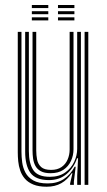

<svg xmlns="http://www.w3.org/2000/svg" viewBox="-20 -725 420 753"><path d="M163 7.3Q131.5 7.3 110.7 -1.3Q89.9 -9.9 77.6 -24.2Q65.3 -38.5 59.3 -56.3Q53.3 -74 51.5 -92.4Q49.7 -110.7 49.7 -127.2V-600H64.2V-129.7Q64.2 -110.2 67 -88.5Q69.9 -66.8 79.8 -48Q89.8 -29.2 110.5 -17.4Q131.2 -5.6 167.1 -5.6Q203.8 -5.6 230.1 -22.7Q256.4 -39.8 272.8 -71.2H276.8L269.7 -12.6V0H255L255 -5.6L264.1 -45.8H261.2Q244.7 -20.4 220.4 -6.5Q196.1 7.3 163 7.3ZM311.8 0V-600H326.3V0ZM178.4 -45.7Q154 -45.7 139.8 -53.7Q125.5 -61.7 118.6 -74.8Q111.8 -87.9 109.7 -103.5Q107.6 -119.2 107.6 -134.5V-600H122.1V-135.3Q122.1 -116.2 125.6 -98.6Q129.2 -81 141.5 -69.8Q153.8 -58.7 180.3 -58.7Q205 -58.7 221.1 -69.7Q237.2 -80.8 245.1 -99.1Q253.1 -117.4 253.1 -138.8V-600H268.3V-139.9Q268.3 -115.4 258.4 -93.9Q248.5 -72.3 228.6 -59Q208.7 -45.7 178.4 -45.7ZM170.7 -18.7Q119.5 -19.1 99.1 -47.5Q78.7 -75.9 78.7 -130.5V-600H93.2V-132.1Q93.2 -84.7 110.4 -58.2Q127.6 -31.6 175.4 -31.6Q211.6 -31.6 235.3 -48.3Q259.1 -64.9 270.9 -90.2Q282.7 -115.4 282.7 -141V-600H297.3V0H282.8V-35L286.1 -104.2H282.1Q269.9 -67.5 241.8 -43Q213.7 -18.4 170.7 -18.7ZM207.4 -693.3V-705.4H271.8V-693.3ZM104.9 -645V-657.1H169.4V-645ZM104.9 -669.2V-681.2H169.4V-669.2ZM104.9 -693.3V-705.4H169.4V-693.3ZM207.4 -645V-657.1H271.8V-645ZM207.4 -669.2V-681.2H271.8V-669.2Z"/></svg>

Font: Big Shoulders Inline Thin
Style: Regular
Weight: 100
Designer: Patric King
Foundry: XO Type Co
Version: Version 2.002